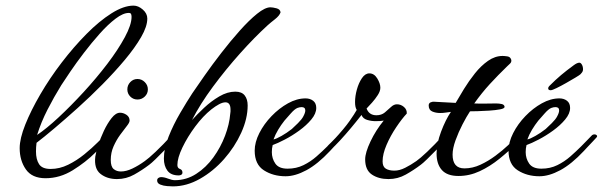

<svg xmlns="http://www.w3.org/2000/svg" viewBox="-20 -620 2144 683"><path d="M142 14Q94 14 72 -17.5Q50 -49 50 -93Q50 -127 70 -177Q90 -227 123.5 -284.5Q157 -342 199.5 -397.5Q242 -453 287.5 -499Q333 -545 376.5 -572.5Q420 -600 455 -600Q472 -600 488 -586Q504 -572 504 -554Q504 -526 482 -488Q460 -450 424 -407Q388 -364 344.5 -320Q301 -276 256.5 -236Q212 -196 173.5 -163.5Q135 -131 110 -112Q109 -104 108.5 -96.5Q108 -89 108 -81Q108 -53 119 -36Q130 -19 160 -19Q192 -19 222.5 -34Q253 -49 280 -71Q307 -93 327.5 -113.5Q348 -134 360 -146Q361 -147 363 -147Q367 -147 369.5 -141.5Q372 -136 370 -133Q359 -119 343.5 -103Q328 -87 319 -77Q285 -43 239 -14.5Q193 14 142 14ZM112 -140Q145 -162 188.5 -202.5Q232 -243 277.5 -292.5Q323 -342 361.5 -392.5Q400 -443 424 -487.5Q448 -532 448 -560Q448 -565 446.5 -569.5Q445 -574 438 -574Q418 -574 391 -553.5Q364 -533 335 -500.5Q306 -468 278.5 -432Q251 -396 230 -365Q209 -334 198 -317Q172 -275 149 -230Q126 -185 112 -140Z M469 -266Q454 -266 443.5 -276.5Q433 -287 433 -302Q433 -317 443.5 -328Q454 -339 469 -339Q484 -339 495 -328Q506 -317 506 -302Q506 -287 495 -276.5Q484 -266 469 -266ZM396 17Q361 17 337.5 -1.5Q314 -20 319 -63Q321 -77 329 -102.5Q337 -128 349.5 -154.5Q362 -181 377 -200Q392 -219 407 -219Q419 -219 430 -211.5Q441 -204 441 -191Q441 -184 431 -171.5Q421 -159 407.5 -140.5Q394 -122 384 -99.5Q374 -77 374 -51Q374 -27 384.5 -18.5Q395 -10 410 -10Q429 -10 451 -20.5Q473 -31 495 -47Q508 -56 533.5 -80Q559 -104 593 -141Q595 -143 597 -143Q605 -143 605 -132Q605 -129 593 -115.5Q581 -102 564.5 -85Q548 -68 533 -53.5Q518 -39 511 -34Q486 -15 457.5 1Q429 17 396 17Z M595 43Q588 43 574.5 42Q561 41 550 36.5Q539 32 539 22Q539 16 543.5 13Q548 10 553 10Q564 10 578 15.5Q592 21 602 21Q643 21 678 -1.5Q713 -24 739 -60Q765 -96 780.5 -137Q796 -178 799 -215Q800 -220 800 -223.5Q800 -227 800 -230Q800 -256 782 -256Q772 -256 759 -249Q746 -242 732 -231Q702 -207 674.5 -170Q647 -133 629 -95.5Q611 -58 611 -33Q611 -22 620 -19Q629 -16 629 -6Q629 -1 625 1.5Q621 4 616 4Q588 4 575.5 -13Q563 -30 563 -56Q563 -92 580 -134.5Q597 -177 621 -218Q645 -259 664 -288Q681 -313 708 -351.5Q735 -390 767.5 -432Q800 -474 833 -511Q866 -548 894.5 -571Q923 -594 942 -594Q950 -594 963.5 -590.5Q977 -587 978 -576Q974 -564 958 -551.5Q942 -539 932 -530Q885 -487 834 -430Q783 -373 737.5 -311.5Q692 -250 663 -193Q681 -213 706 -236.5Q731 -260 760 -277Q789 -294 817 -294Q840 -294 850.5 -280.5Q861 -267 861 -245Q861 -198 838 -147.5Q815 -97 777 -54Q739 -11 691.5 16Q644 43 595 43Z M996 7Q952 7 919 -14Q886 -35 886 -84Q886 -114 902.5 -146.5Q919 -179 946 -207Q973 -235 1004.5 -252.5Q1036 -270 1067 -270Q1083 -270 1094 -261.5Q1105 -253 1105 -236Q1105 -216 1087.5 -195Q1070 -174 1044.5 -155.5Q1019 -137 993 -123.5Q967 -110 950 -104Q947 -92 947 -79Q947 -56 959.5 -38Q972 -20 1003 -20Q1034 -20 1059.5 -32.5Q1085 -45 1106 -63.5Q1127 -82 1144 -99Q1158 -113 1167 -122.5Q1176 -132 1183 -139Q1186 -142 1192 -142Q1197 -142 1200 -138.5Q1203 -135 1198 -130Q1194 -125 1184.5 -115.5Q1175 -106 1166.5 -96.5Q1158 -87 1154 -83Q1110 -36 1070 -14.5Q1030 7 996 7ZM953 -124Q963 -126 981.5 -136.5Q1000 -147 1018 -161Q1026 -168 1040 -182Q1054 -196 1059 -206Q1066 -219 1066 -227Q1066 -239 1053 -239Q1046 -239 1038 -236Q1028 -232 1014 -216Q1000 -200 992 -191Q980 -176 969.5 -158.5Q959 -141 953 -124Z M1362 17Q1327 17 1303 1Q1279 -15 1279 -53Q1279 -77 1298 -117Q1317 -157 1345 -191Q1340 -190 1332.5 -189.5Q1325 -189 1316 -189Q1301 -189 1286 -193.5Q1271 -198 1266 -211Q1262 -206 1246 -186Q1230 -166 1209.5 -142.5Q1189 -119 1172 -102Q1155 -85 1149 -85Q1147 -85 1144 -87Q1141 -89 1141 -92Q1141 -97 1151.5 -107Q1162 -117 1167 -122Q1205 -163 1223.5 -189.5Q1242 -216 1249 -229Q1243 -238 1243 -257Q1243 -278 1249.5 -301.5Q1256 -325 1267.5 -342Q1279 -359 1294 -359Q1311 -359 1322 -341Q1333 -323 1333 -308Q1333 -296 1324 -282Q1315 -268 1303.5 -255Q1292 -242 1284 -234Q1293 -210 1319 -210Q1337 -210 1349 -220Q1361 -230 1371 -239.5Q1381 -249 1392 -249Q1406 -249 1417 -239.5Q1428 -230 1427 -216Q1410 -198 1389.5 -167.5Q1369 -137 1355 -104.5Q1341 -72 1341 -46Q1341 -27 1352.5 -20Q1364 -13 1383 -13Q1401 -13 1421 -23Q1441 -33 1461 -47Q1474 -56 1499.5 -80Q1525 -104 1559 -141Q1561 -143 1563 -143Q1571 -143 1571 -132Q1571 -129 1559 -115.5Q1547 -102 1530.5 -85Q1514 -68 1499 -53.5Q1484 -39 1477 -34Q1452 -15 1423.5 1Q1395 17 1362 17Z M1611 6Q1571 6 1552 -15Q1533 -36 1533 -74Q1533 -109 1549 -151.5Q1565 -194 1584 -222Q1575 -221 1565.5 -219.5Q1556 -218 1546 -218Q1530 -218 1517.5 -223.5Q1505 -229 1505 -245Q1505 -253 1512 -256Q1519 -259 1526 -258L1601 -254Q1613 -275 1630.5 -303.5Q1648 -332 1669.5 -359Q1691 -386 1716 -403.5Q1741 -421 1768 -421Q1774 -421 1784.5 -419.5Q1795 -418 1798 -409Q1799 -407 1799 -404Q1799 -398 1794 -393.5Q1789 -389 1784 -384Q1751 -352 1722.5 -321Q1694 -290 1667 -252Q1687 -251 1706.5 -251.5Q1726 -252 1745 -252Q1755 -252 1764.5 -250Q1774 -248 1775 -240Q1775 -234 1759 -231Q1743 -228 1721 -226.5Q1699 -225 1679 -224.5Q1659 -224 1652 -224Q1640 -206 1625.5 -178Q1611 -150 1600.5 -121Q1590 -92 1590 -70Q1590 -21 1632 -21Q1661 -21 1689 -34Q1717 -47 1742.5 -66Q1768 -85 1787 -103Q1806 -121 1815 -130Q1819 -134 1822 -134Q1826 -134 1826 -128Q1826 -118 1820 -112Q1791 -83 1757 -55.5Q1723 -28 1686.5 -11Q1650 6 1611 6Z M1899 7Q1855 7 1822 -14Q1789 -35 1789 -84Q1789 -114 1805.5 -146.5Q1822 -179 1849 -207Q1876 -235 1907.5 -252.5Q1939 -270 1970 -270Q1986 -270 1997 -261.5Q2008 -253 2008 -236Q2008 -216 1990.5 -195Q1973 -174 1947.5 -155.5Q1922 -137 1896 -123.5Q1870 -110 1853 -104Q1850 -92 1850 -79Q1850 -56 1862.5 -38Q1875 -20 1906 -20Q1937 -20 1962.5 -32.5Q1988 -45 2009 -63.5Q2030 -82 2047 -99Q2061 -113 2070 -122.5Q2079 -132 2086 -139Q2089 -142 2095 -142Q2100 -142 2103 -138.5Q2106 -135 2101 -130Q2097 -125 2087.5 -115.5Q2078 -106 2069.5 -96.5Q2061 -87 2057 -83Q2013 -36 1973 -14.5Q1933 7 1899 7ZM1856 -124Q1866 -126 1884.5 -136.5Q1903 -147 1921 -161Q1929 -168 1943 -182Q1957 -196 1962 -206Q1969 -219 1969 -227Q1969 -239 1956 -239Q1949 -239 1941 -236Q1931 -232 1917 -216Q1903 -200 1895 -191Q1883 -176 1872.5 -158.5Q1862 -141 1856 -124ZM1939 -299Q1930 -299 1930 -306Q1930 -310 1934 -314Q1957 -337 1976 -353Q1995 -369 2021 -388Q2033 -397 2041 -397Q2046 -397 2050 -390Q2054 -383 2054 -373Q2054 -367 2050.5 -362.5Q2047 -358 2045 -356Q2042 -353 2027 -344Q2012 -335 1993.5 -324.5Q1975 -314 1959.5 -306.5Q1944 -299 1939 -299Z"/></svg>

Font: Corinthia
Style: Bold
Weight: 700
Designer: Robert E. Leuschke
Foundry: Robert E. Leuschke
Version: Version 1.013; ttfautohint (v1.8.3)